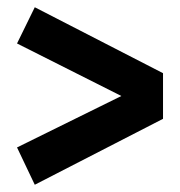

<svg xmlns="http://www.w3.org/2000/svg" viewBox="-20 -621 498 530"><path d="M76 -601 27 -501 315 -356 27 -214 76 -111 430 -293V-419Z"/></svg>

Font: Glow Sans TC Compressed
Style: Bold
Weight: 700
Width: 2
Designer: Ryoko NISHIZUKA (kana, bopomofo & ideographs); Paul D. Hunt (Latin, Greek & Cyrillic); Sandoll Communications, Soo-young
Version: Version 0.93